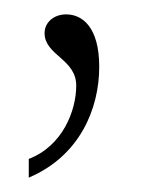

<svg xmlns="http://www.w3.org/2000/svg" viewBox="-20 -93 197 267"><path d="M20 128V154C91 124 118 58 118 0C118 -56 94 -73 72 -73C55 -73 42 -62 42 -47C42 -16 86 -11 86 26C86 61 67 110 20 128Z"/></svg>

Font: Noto Serif Lao ExtraCondensed Thin
Style: Regular
Weight: 100
Width: 2
Designer: Monotype Design Team
Foundry: Monotype Imaging Inc.
Version: Version 2.003